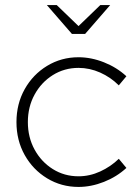

<svg xmlns="http://www.w3.org/2000/svg" viewBox="-20 -728 544 758"><path d="M290 10Q222 10 166 -24Q110 -58 77.5 -116Q45 -174 45 -246Q45 -318 77.5 -376Q110 -434 166 -468Q222 -502 290 -502Q340 -502 390.5 -482Q441 -462 479 -427L449 -391Q417 -423 375.5 -441.5Q334 -460 290 -460Q234 -460 188.5 -431.5Q143 -403 116.5 -354.5Q90 -306 90 -246Q90 -186 116.5 -137.5Q143 -89 188.5 -60.5Q234 -32 290 -32Q334 -32 375.5 -51Q417 -70 449 -101L479 -65Q441 -30 390.5 -10Q340 10 290 10ZM204 -708 290 -625 376 -708H415L316 -594H264L165 -708Z"/></svg>

Font: Red Hat Display VF
Style: Regular
Weight: 300
Designer: Pentagram, MCKL
Foundry: Pentagram, MCKL
Version: Version 1.023